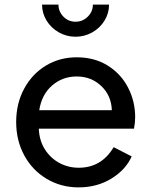

<svg xmlns="http://www.w3.org/2000/svg" viewBox="-20 -799 654 831"><path d="M50 -271Q50 -351 84.5 -415Q119 -479 178.5 -515Q238 -551 312 -551Q389 -551 446.5 -515Q504 -479 534.5 -419.5Q565 -360 565 -292Q565 -269 560 -242H148Q150 -191 174 -153Q198 -115 236.5 -94Q275 -73 321 -73Q419 -73 472 -162L550 -122Q524 -64 462 -26Q400 12 320 12Q244 12 182 -25Q120 -62 85 -126.5Q50 -191 50 -271ZM464 -322Q462 -385 418.5 -426.5Q375 -468 312 -468Q250 -468 205 -428.5Q160 -389 150 -322ZM162 -779H233Q233 -749 254.5 -727Q276 -705 307 -705Q338 -705 360 -727Q382 -749 382 -779H452Q452 -742 432.5 -710Q413 -678 379.5 -659Q346 -640 307 -640Q268 -640 234.5 -659Q201 -678 181.5 -710Q162 -742 162 -779Z"/></svg>

Font: Evergrow Sans 
Style: Medium
Weight: 500
Foundry: 10Web
Version: Version 1.000